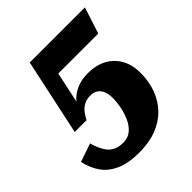

<svg xmlns="http://www.w3.org/2000/svg" viewBox="-219 -772 975 975"><g transform="rotate(-45 269.0 -284.5)"><path d="M221 74Q144 74 94 51.5Q44 29 16.5 -10.5Q-11 -50 -22 -102L77 -136Q82 -117 90.5 -96.5Q99 -76 112 -58Q125 -40 146.5 -29.5Q168 -19 200 -19Q234 -19 257.5 -39Q281 -59 295 -90Q309 -121 315.5 -155Q322 -189 322 -217Q322 -244 314.5 -264Q307 -284 291 -295.5Q275 -307 248 -307Q225 -307 206.5 -298Q188 -289 174 -272.5Q160 -256 148 -232H63L151 -643H547L501 -501H194L240 -623L171 -301L144 -288Q163 -321 187 -345Q211 -369 243.5 -382.5Q276 -396 321 -396Q381 -396 423.5 -372.5Q466 -349 489 -307Q512 -265 512 -207Q512 -147 493 -95.5Q474 -44 437.5 -6Q401 32 347 53Q293 74 221 74Z"/></g></svg>

Font: Roboto Serif ExtraBold
Style: Italic
Weight: 800
Italic angle: -10°
Version: Version 1.007